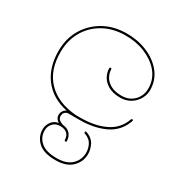

<svg xmlns="http://www.w3.org/2000/svg" viewBox="-177 -618 924 990"><g transform="rotate(30 285.5 -123.0)"><path d="M297 252Q227 252 194 221.5Q161 191 161 147Q161 122 176 101.5Q191 81 217 77Q208 72 201.5 62.5Q195 53 195 41Q195 27 203 16Q211 5 221 2Q129 -17 79 -82.5Q29 -148 30 -249Q31 -320 64 -375.5Q97 -431 154.5 -464Q212 -497 287 -498Q353 -499 409 -476.5Q465 -454 500.5 -413Q536 -372 540 -317Q543 -283 528 -255Q513 -227 486.5 -210.5Q460 -194 426 -194Q382 -194 354 -210Q326 -226 313.5 -250Q301 -274 301 -297Q301 -303 307 -303Q313 -303 313 -297Q313 -276 324.5 -255Q336 -234 361 -220Q386 -206 426 -206Q473 -206 502 -237.5Q531 -269 528 -317Q525 -368 491.5 -406Q458 -444 404.5 -465.5Q351 -487 287 -486Q215 -485 160 -454Q105 -423 74 -370Q43 -317 42 -249Q40 -138 101.5 -74Q163 -10 274 -2H301Q386 -2 447 -31.5Q508 -61 530 -125Q532 -129 536 -129Q543 -129 541 -121Q516 -51 452 -20.5Q388 10 301 10H237Q225 10 216 18Q207 26 207 41Q207 57 219.5 65Q232 73 241 75Q270 78 284.5 95Q299 112 300 137Q300 143 295 143Q288 143 288 137Q287 112 272.5 99.5Q258 87 233 87Q205 87 189 104.5Q173 122 173 147Q173 187 203.5 213.5Q234 240 297 240Q355 240 384.5 212.5Q414 185 416 146Q418 120 405.5 94Q393 68 360 57Q356 55 356 51Q356 47 359 46Q362 45 364 46Q402 59 416 89Q430 119 428 147Q426 190 393 221Q360 252 297 252Z"/></g></svg>

Font: Moirai One
Style: Regular
Weight: 400
Designer: Jiyeon Park
Foundry: JAMO
Version: Version 1.000; ttfautohint (v1.8.4.7-5d5b);gftools[0.9.29]